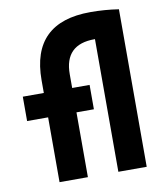

<svg xmlns="http://www.w3.org/2000/svg" viewBox="-83 -810 752 879"><g transform="rotate(-10 293.0 -371.0)"><path d="M122.6 0V-301.3H24.9V-414.6H122.6V-473.6Q122.6 -742.2 396.5 -742.2Q463.9 -742.2 526.9 -732.4H527.8V0H396V-616.7Q394.5 -616.7 393.6 -616.7Q254.4 -616.7 254.4 -478.5V-414.6H335.4V-301.3H254.4V0Z"/></g></svg>

Font: Cascadia Code PL
Style: Bold
Weight: 700
Monospace: yes
Designer: Aaron Bell
Foundry: Saja Typeworks
Version: Version 2404.023; ttfautohint (v1.8.4)